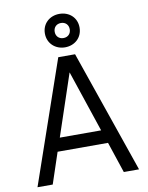

<svg xmlns="http://www.w3.org/2000/svg" viewBox="-100 -1010 830 1080"><g transform="rotate(-10 315.0 -469.5)"><path d="M25 0H112L171 -177H459L518 0H605L363 -700H267ZM197 -253 315 -605 433 -253ZM216 -844C216 -787 260 -748 315 -748C370 -748 414 -786 414 -844C414 -901 371 -939 315 -939C259 -939 216 -900 216 -844ZM272 -844C272 -869 289 -887 315 -887C341 -887 358 -869 358 -844C358 -819 341 -801 315 -801C289 -801 272 -819 272 -844Z"/></g></svg>

Font: Meta Space
Style: Regular
Weight: 400
Designer: Meta Pool / Florian Karsten
Foundry: Meta Pool / Florian Karsten
Version: Version 2.000;Glyphs 3.1.1 (3137)